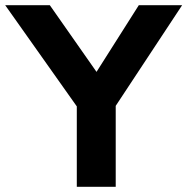

<svg xmlns="http://www.w3.org/2000/svg" viewBox="-21 -720 722 740"><path d="M275 0V-310L-1 -700H171L351 -443L514 -700H681L425 -312V0Z"/></svg>

Font: Readex Pro SemiBold
Style: Regular
Weight: 600
Designer: Bonnie Shaver-Troup, Thomas Jockin
Foundry: Lexend
Version: Version 1.204; ttfautohint (v1.8.4.7-5d5b)